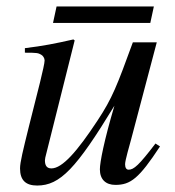

<svg xmlns="http://www.w3.org/2000/svg" viewBox="-20 -563 540 594"><path d="M456 -543H155L144 -492H445ZM461 -119C410 -52 394 -38 378 -38C371 -38 367 -44 367 -55C367 -67 381 -114 386 -133L465 -432H391C342 -298 328 -260 281 -189C219 -95 173 -42 139 -42C124 -42 119 -52 119 -67C119 -71 121 -80 122 -83L211 -438L207 -441C150 -428 114 -421 57 -414V-400C95 -400 98 -399 107 -394C113 -391 118 -383 118 -376C118 -368 112 -342 104 -309L69 -170C51 -97 42 -61 42 -42C42 -5 60 11 95 11C166 11 216 -42 334 -236C302 -128 289 -61 289 -39C289 -8 307 9 337 9C384 9 410 -11 475 -110Z"/></svg>

Font: XITS
Style: Italic
Weight: 400
Italic angle: -16.33°
Designer: MicroPress Inc., with final additions and corrections provided by Coen Hoffman, Elsevier (retired)
Version: Version 1.107